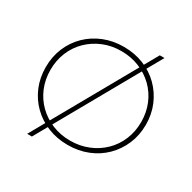

<svg xmlns="http://www.w3.org/2000/svg" viewBox="-181 -950 1200 1201"><g transform="rotate(30 418.5 -350.0)"><path d="M418 4Q341 4 275 -22.5Q209 -49 160 -97Q111 -145 84 -209.5Q57 -274 57 -350Q57 -426 84 -490.5Q111 -555 160 -603Q209 -651 275 -677.5Q341 -704 418 -704Q496 -704 562 -677.5Q628 -651 676.5 -603Q725 -555 752.5 -490.5Q780 -426 780 -350Q780 -274 752.5 -209.5Q725 -145 676.5 -97Q628 -49 562 -22.5Q496 4 418 4ZM418 -27Q488 -27 548 -51.5Q608 -76 652.5 -119.5Q697 -163 721.5 -222Q746 -281 746 -350Q746 -419 721.5 -478Q697 -537 652.5 -580.5Q608 -624 548 -648.5Q488 -673 418 -673Q348 -673 288.5 -648.5Q229 -624 184.5 -580.5Q140 -537 115.5 -478Q91 -419 91 -350Q91 -281 115.5 -222Q140 -163 184.5 -119.5Q229 -76 288.5 -51.5Q348 -27 418 -27ZM165 70 638 -770H672L199 70Z"/></g></svg>

Font: Montserrat ExtraLight
Style: Regular
Weight: 200
Designer: Julieta Ulanovsky
Foundry: Julieta Ulanovsky
Version: Version 9.000; ttfautohint (v1.8.4.7-5d5b)